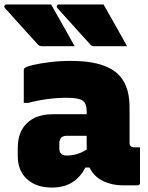

<svg xmlns="http://www.w3.org/2000/svg" viewBox="-47 -834 667 864"><path d="M183 -814Q210 -766 236.5 -719.5Q263 -673 289 -626H144Q130 -626 124 -633Q80 -682 46.5 -718.5Q13 -755 -25 -798Q-29 -803 -26.5 -808.5Q-24 -814 -18 -814ZM419 -814Q446 -766 472.5 -719.5Q499 -673 525 -626H379Q364 -626 360 -633Q316 -682 282.5 -718.5Q249 -755 211 -798Q207 -803 209.5 -808.5Q212 -814 218 -814ZM536 -352V-190Q536 -176 547 -173Q551 -171 555 -171H583V-11Q583 0 572 0H505Q456 0 415.5 -20Q375 -40 356 -80H337Q316 -38 279 -14Q242 10 186 10Q116 10 74.5 -28Q33 -66 33 -131V-170Q33 -240 74.5 -280Q116 -320 192 -320H343V-334Q343 -369 324.5 -381.5Q306 -394 254 -394Q167 -394 80 -371H60V-517Q60 -524 63 -527Q70 -534 101.5 -541.5Q133 -549 178.5 -554.5Q224 -560 272 -560Q409 -560 472.5 -510.5Q536 -461 536 -352ZM220 -166Q220 -134 253 -134Q301 -134 343 -161V-223H254Q237 -223 228 -214Q220 -204 220 -190Z"/></svg>

Font: Recursive Mn Lnr St Blk
Style: Regular
Weight: 900
Monospace: yes
Version: Version 1.079;hotconv 1.0.112;makeotfexe 2.5.65598; ttfautoh